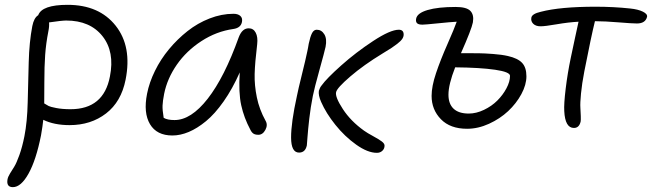

<svg xmlns="http://www.w3.org/2000/svg" viewBox="-20 -563 2699 795"><path d="M33.2 211.9Q5.4 211.9 11.2 179.2Q13.2 168.9 21.5 155.3Q29.8 141.6 39.1 127Q48.3 112.3 60.3 78.9Q72.3 45.4 81.1 1Q92.8 -58.6 94.7 -139.6Q96.7 -220.7 98.9 -304.9Q101.1 -389.2 113.8 -455.1Q120.6 -489.3 138.2 -500Q153.8 -543 259.8 -543Q390.6 -543 459 -456.5Q527.3 -370.1 500 -232.9Q481.9 -141.6 419.2 -93.3Q356.4 -44.9 268.1 -44.9Q204.1 -44.9 159.2 -66.9Q156.7 -42 149.9 -2.9Q129.4 100.1 98.1 156Q66.9 211.9 33.2 211.9ZM180.2 -433.1Q170.4 -383.3 167 -335.7Q163.6 -288.1 163.6 -221.9Q163.6 -155.8 163.1 -134.8Q175.3 -127.4 181.6 -124Q188 -120.6 212.9 -115.7Q237.8 -110.8 272 -110.8Q409.2 -110.8 435.1 -246.1Q455.6 -348.6 404.3 -413.3Q353 -478 253.9 -478Q236.3 -478 183.1 -470.2Q184.6 -454.1 180.2 -433.1Z M693.8 -2Q628.9 -2 601.1 -48.8Q573.2 -95.7 588.9 -174.8Q598.1 -221.7 621.6 -269.5Q645 -317.4 679.9 -359.4Q714.8 -401.4 756.6 -434.3Q798.3 -467.3 847.9 -486.6Q897.5 -505.9 946.8 -505.9Q965.3 -505.9 975.1 -497.1Q984.9 -488.3 981.9 -472.2Q977.1 -447.3 945.8 -442.9Q876 -433.1 814 -392.8Q752 -352.5 712.2 -295.2Q672.4 -237.8 659.7 -174.8Q653.8 -144.5 653.1 -126.2Q652.3 -107.9 657.7 -75.2Q672.9 -65.9 702.6 -65.9Q771 -65.9 840.1 -154.3Q909.2 -242.7 968.8 -409.2Q982.9 -445.8 1009.8 -445.8Q1029.3 -445.8 1038.8 -427.7Q1048.3 -409.7 1044.9 -379.9Q1035.6 -303.2 1034.4 -256.6Q1033.2 -210 1043.5 -159.9Q1053.7 -109.9 1079.6 -63Q1089.8 -45.9 1078.9 -25.4Q1067.9 -4.9 1049.8 -4.9Q1036.6 -4.9 1029.3 -9.8Q1022 -14.6 1016.6 -25.9Q990.2 -75.2 978.8 -127.2Q967.3 -179.2 972.7 -263.2Q942.4 -194.8 906 -143.1Q869.6 -91.3 833 -61.3Q796.4 -31.2 761.5 -16.6Q726.6 -2 693.8 -2Z M1540.5 69.8Q1502.4 69.8 1454.8 35.9Q1407.2 2 1368.7 -46.1Q1330.1 -94.2 1309.6 -141.1Q1297.4 -168.9 1300.3 -187Q1304.2 -200.2 1311.5 -209Q1332 -237.8 1392.8 -292Q1453.6 -346.2 1524.9 -393.1Q1596.2 -439.9 1631.3 -439.9Q1651.4 -439.9 1651.4 -419.9Q1651.4 -410.6 1645.3 -401.6Q1639.2 -392.6 1624.5 -381.3Q1609.9 -370.1 1600.8 -364.3Q1591.8 -358.4 1570.8 -345.7Q1566.4 -343.3 1564.5 -341.8Q1485.8 -293.9 1430.4 -246.3Q1375 -198.7 1371.6 -181.2Q1367.2 -161.1 1399.7 -111.3Q1432.1 -61.5 1487.3 -22Q1501 -12.2 1524.9 0.7Q1548.8 13.7 1560.5 22.5Q1572.3 31.2 1572.3 40Q1572.3 52.7 1563.2 61.3Q1554.2 69.8 1540.5 69.8ZM1218.3 68.8Q1185.5 68.8 1185.3 6.8Q1185.1 -55.2 1209.5 -166Q1214.4 -191.4 1230 -254.2Q1245.6 -316.9 1252.4 -350.1Q1253.4 -354.5 1255.4 -364.7Q1257.3 -375 1258.3 -381.8Q1264.6 -411.6 1272 -425.8Q1279.3 -439.9 1291.5 -439.9Q1311.5 -439.9 1323 -420.9Q1334.5 -401.9 1328.1 -369.1Q1323.7 -348.6 1302.7 -273.2Q1281.7 -197.8 1275.4 -166Q1266.1 -119.1 1260.7 -72.5Q1255.4 -25.9 1253.2 4.6Q1251 35.2 1250.5 39.1Q1244.1 68.8 1218.3 68.8Z M1914.1 -29.8Q1844.2 -29.8 1805.7 -69.3Q1767.1 -108.9 1767.1 -166Q1767.1 -205.6 1785.4 -260Q1803.7 -314.5 1832.8 -380.4Q1861.8 -446.3 1871.1 -473.1Q1844.7 -471.7 1792.2 -466.3Q1739.7 -460.9 1729 -460.9Q1712.4 -460.9 1706.5 -467.3Q1700.7 -473.6 1703.1 -485.8Q1707.5 -508.8 1750.5 -521.5Q1793.5 -534.2 1866.7 -534.2Q1912.1 -534.2 1927.7 -517.8Q1943.4 -501.5 1938 -470.2Q1932.6 -441.9 1888.7 -342.8Q1939 -342.8 1961.7 -342.5Q1984.4 -342.3 2021 -339.6Q2057.6 -336.9 2083 -331.1Q2124 -321.8 2141.8 -302.7Q2159.7 -283.7 2159.7 -247.1Q2159.7 -211.9 2138.7 -173.1Q2117.7 -134.3 2084 -102.8Q2050.3 -71.3 2004.9 -50.5Q1959.5 -29.8 1914.1 -29.8ZM1836.9 -170.9Q1836.9 -132.8 1858.2 -112.8Q1879.4 -92.8 1920.9 -92.8Q1952.1 -92.8 1984.1 -108.2Q2016.1 -123.5 2039.3 -146.7Q2062.5 -169.9 2077.1 -197.5Q2091.8 -225.1 2091.8 -249Q2091.8 -265.1 2030 -274.2Q1968.3 -283.2 1864.7 -284.2Q1836.9 -213.4 1836.9 -170.9Z M2356.4 -33.2Q2319.8 -33.2 2316.4 -103Q2314.5 -131.8 2322.3 -196Q2330.1 -260.3 2343.3 -323.2Q2349.6 -355.5 2360.8 -405.5Q2372.1 -455.6 2375.5 -473.1Q2332.5 -470.7 2284.7 -462.4Q2236.8 -454.1 2218.3 -454.1Q2198.2 -454.1 2187.7 -464.8Q2177.2 -475.6 2180.2 -490.2Q2183.1 -505.9 2219.2 -514.2Q2299.8 -535.2 2446.3 -535.2Q2520.5 -535.2 2589.4 -527.8Q2622.6 -524.4 2642.1 -514.6Q2661.6 -504.9 2659.2 -493.2Q2652.3 -465.8 2617.2 -465.8Q2597.2 -465.8 2540.3 -470.5Q2483.4 -475.1 2449.2 -475.1H2443.4Q2427.7 -411.6 2399.4 -267.1Q2389.6 -216.3 2385.7 -175.8Q2381.8 -135.3 2383.1 -117.7Q2384.3 -100.1 2384.8 -82.5Q2385.3 -64.9 2384.3 -60.1Q2378.4 -33.2 2356.4 -33.2Z"/></svg>

Font: Shantell Sans Bouncy
Style: Italic
Weight: 300
Italic angle: -11.31°
Designer: Stephen Nixon, Anya Danilova, Shantell Martin
Foundry: Arrow Type
Version: Version 1.006;[9816181b4]